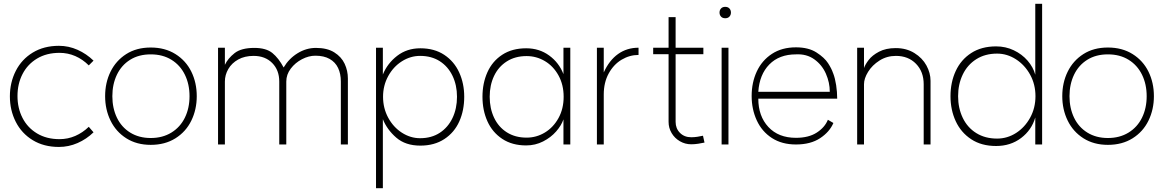

<svg xmlns="http://www.w3.org/2000/svg" viewBox="-20 -760 6143 1010"><path d="M447 -93 472 -64Q435 -28 388 -7.5Q341 13 290 13Q211 13 152.5 -22.5Q94 -58 63 -119Q32 -180 32 -253Q32 -326 63 -387Q94 -448 152.5 -483.5Q211 -519 290 -519Q341 -519 388 -498Q435 -477 472 -441L447 -416Q415 -448 376 -465Q337 -482 293 -482Q225 -482 175 -452Q125 -422 98.5 -370.5Q72 -319 72 -255Q72 -191 98.5 -139.5Q125 -88 175 -58Q225 -28 293 -28Q337 -28 376 -45Q415 -62 447 -93Z M977 -254Q977 -317 952.5 -367Q928 -417 882 -445.5Q836 -474 773 -474Q710 -474 664.5 -445.5Q619 -417 595 -367Q571 -317 571 -254Q571 -191 595 -141Q619 -91 665 -62.5Q711 -34 773 -34Q835 -34 881.5 -62.5Q928 -91 952.5 -141Q977 -191 977 -254ZM1015 -254Q1015 -184 986.5 -125.5Q958 -67 903 -32.5Q848 2 773 2Q699 2 644.5 -32.5Q590 -67 561.5 -125.5Q533 -184 533 -254Q533 -325 561.5 -383Q590 -441 644 -475.5Q698 -510 773 -510Q848 -510 903 -475.5Q958 -441 986.5 -383Q1015 -325 1015 -254Z M1639 -467Q1604 -467 1568.5 -448.5Q1533 -430 1509.5 -399Q1486 -368 1486 -331V0H1449V-331Q1449 -391 1412 -428.5Q1375 -466 1314 -466Q1267 -466 1233 -447Q1199 -428 1181 -397Q1163 -366 1163 -331V0H1127V-509H1163V-419Q1179 -453 1214 -480.5Q1249 -508 1318 -508Q1380 -508 1413 -481Q1446 -454 1472 -405Q1500 -452 1545.5 -480Q1591 -508 1642 -508Q1701 -508 1738.5 -484.5Q1776 -461 1793 -424.5Q1810 -388 1810 -347V0H1773V-331Q1773 -372 1758.5 -402.5Q1744 -433 1714 -450Q1684 -467 1639 -467Z M2384 -251Q2384 -312 2360.5 -361Q2337 -410 2293.5 -438Q2250 -466 2190 -466Q2139 -466 2094 -437.5Q2049 -409 2022 -359.5Q1995 -310 1995 -251Q1995 -191 2022 -141Q2049 -91 2094 -62Q2139 -33 2190 -33Q2250 -33 2293.5 -61.5Q2337 -90 2360.5 -139.5Q2384 -189 2384 -251ZM2422 -251Q2422 -179 2396 -121Q2370 -63 2317.5 -28.5Q2265 6 2191 6Q2113 6 2064.5 -36Q2016 -78 1994 -133V230H1958V-509H1994V-368Q2018 -427 2069.5 -466.5Q2121 -506 2191 -506Q2265 -506 2317 -471.5Q2369 -437 2395.5 -379Q2422 -321 2422 -251Z M2945 -251Q2945 -314 2918 -363Q2891 -412 2846.5 -438.5Q2802 -465 2750 -465Q2690 -465 2646 -437Q2602 -409 2579 -360.5Q2556 -312 2556 -251Q2556 -190 2579 -141Q2602 -92 2646 -64Q2690 -36 2750 -36Q2802 -36 2846.5 -63Q2891 -90 2918 -139Q2945 -188 2945 -251ZM2980 0H2944V-132Q2933 -100 2905.5 -68.5Q2878 -37 2837 -16Q2796 5 2748 5Q2674 5 2622 -29.5Q2570 -64 2544 -122Q2518 -180 2518 -251Q2518 -322 2544 -380Q2570 -438 2622 -472Q2674 -506 2748 -506Q2817 -506 2869 -468Q2921 -430 2944 -370V-509H2980Z M3339 -509V-471Q3292 -471 3250 -446Q3208 -421 3182 -373.5Q3156 -326 3156 -263V0H3120V-509H3156V-379Q3185 -443 3231.5 -476Q3278 -509 3339 -509Z M3616 -1Q3584 -1 3556.5 -17Q3529 -33 3513 -60Q3497 -87 3497 -119V-670H3534V-119Q3534 -84 3557 -61Q3580 -38 3616 -38Q3632 -38 3648.5 -40.5Q3665 -43 3678 -46L3686 -10Q3672 -7 3653.5 -4Q3635 -1 3616 -1ZM3416 -509H3680V-475H3416Z M3812 -509V0H3776V-509ZM3825 -694Q3825 -681 3817 -672.5Q3809 -664 3795 -664Q3781 -664 3773 -672.5Q3765 -681 3765 -694Q3765 -707 3773 -715.5Q3781 -724 3795 -724Q3809 -724 3817 -715.5Q3825 -707 3825 -694Z M4167 -474Q4079 -474 4027 -421Q3975 -368 3969 -277H4345Q4345 -326 4324.5 -372.5Q4304 -419 4263.5 -448Q4223 -477 4167 -474ZM4384 -241H3969Q3969 -149 4022 -92Q4075 -35 4167 -35Q4234 -35 4276.5 -62.5Q4319 -90 4335 -130L4364 -113Q4344 -66 4294 -33Q4244 0 4167 0Q4093 0 4040.5 -34Q3988 -68 3961 -126.5Q3934 -185 3934 -255Q3934 -326 3961 -384Q3988 -442 4040.5 -476.5Q4093 -511 4167 -511Q4233 -511 4275 -484Q4317 -457 4336 -427.5Q4355 -398 4362 -376L4363 -374Q4373 -348 4378.5 -312Q4384 -276 4384 -241Z M4693 -466Q4645 -466 4606.5 -441.5Q4568 -417 4546.5 -382Q4525 -347 4525 -317V0H4489V-509H4525V-402Q4531 -420 4549.5 -444.5Q4568 -469 4604 -488Q4640 -507 4692 -507Q4748 -507 4790 -481Q4832 -455 4853.5 -415.5Q4875 -376 4875 -335V0H4839V-317Q4839 -383 4798.5 -424.5Q4758 -466 4693 -466Z M5427 -254Q5427 -316 5399 -367Q5371 -418 5324.5 -448Q5278 -478 5225 -478Q5162 -478 5115.5 -448.5Q5069 -419 5044.5 -368Q5020 -317 5020 -254Q5020 -191 5044.5 -140Q5069 -89 5115.5 -60Q5162 -31 5225 -31Q5279 -31 5325 -60.5Q5371 -90 5399 -141Q5427 -192 5427 -254ZM5462 0H5426V-142Q5407 -76 5351.5 -34Q5296 8 5220 8Q5143 8 5089 -27.5Q5035 -63 5007.5 -122.5Q4980 -182 4980 -254Q4980 -327 5007.5 -386.5Q5035 -446 5089 -481Q5143 -516 5220 -516Q5270 -516 5313 -495.5Q5356 -475 5385.5 -441Q5415 -407 5426 -367V-740H5462Z M6012 -254Q6012 -317 5987.5 -367Q5963 -417 5917 -445.5Q5871 -474 5808 -474Q5745 -474 5699.5 -445.5Q5654 -417 5630 -367Q5606 -317 5606 -254Q5606 -191 5630 -141Q5654 -91 5700 -62.5Q5746 -34 5808 -34Q5870 -34 5916.5 -62.5Q5963 -91 5987.5 -141Q6012 -191 6012 -254ZM6050 -254Q6050 -184 6021.5 -125.5Q5993 -67 5938 -32.5Q5883 2 5808 2Q5734 2 5679.5 -32.5Q5625 -67 5596.5 -125.5Q5568 -184 5568 -254Q5568 -325 5596.5 -383Q5625 -441 5679 -475.5Q5733 -510 5808 -510Q5883 -510 5938 -475.5Q5993 -441 6021.5 -383Q6050 -325 6050 -254Z"/></svg>

Font: SUIT Variable
Style: Regular
Weight: 400
Designer: Sunn Youn; Korean Glyphs from Source Han Sans (Sandoll Communications; Soo-young Jang, Joo-yeon Kang)
Foundry: Sunn
Version: Version 1.150;FEAKit 1.0